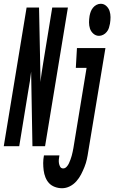

<svg xmlns="http://www.w3.org/2000/svg" viewBox="-66 -775 606 1018"><path d="M459 -585Q442 -585 429 -596.5Q416 -608 411 -623.5Q406 -639 406 -656Q406 -673 409 -691Q411 -702 415 -713Q419 -724 427 -734Q435 -744 446 -749.5Q457 -755 468 -755Q485 -755 497.5 -743.5Q510 -732 515 -716.5Q520 -701 520 -684Q520 -667 517 -649Q515 -638 511.5 -627Q508 -616 500 -606Q492 -596 481 -590.5Q470 -585 459 -585ZM-46 0 75 -735H141L149 -340Q151 -365 155 -390.5Q159 -416 163 -441L211 -735H294L173 0H106L99 -395Q96 -370 92.5 -344.5Q89 -319 84 -294L36 0ZM263 223Q243 223 224.5 216Q206 209 194 196Q182 183 175 165.5Q168 148 165.5 128.5Q163 109 163 89.5Q163 70 167 49H249Q247 60 246 70Q245 80 246.5 90Q248 100 253 109Q258 118 269 118Q279 118 287 109.5Q295 101 299.5 91Q304 81 307.5 71.5Q311 62 314 51.5Q317 41 319 31Q321 21 323 11L393 -415H336L342 -520H493L402 28Q399 49 394.5 69.5Q390 90 382 110Q374 130 364 149.5Q354 169 339 186Q324 203 304 213Q284 223 263 223Z"/></svg>

Font: Iosevka SS18 Extrabold
Style: Italic
Weight: 800
Italic angle: -9°
Monospace: yes
Designer: Belleve Invis
Foundry: Belleve Invis
Version: Version 25.1.1; ttfautohint (v1.8.4)